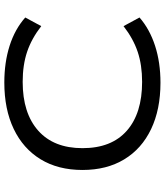

<svg xmlns="http://www.w3.org/2000/svg" viewBox="43 -797 763 889"><g transform="rotate(-90 424.5 -352.5)"><path d="M486 9Q362 9 271 -34.5Q180 -78 131 -159Q82 -240 82 -352Q82 -465 131.5 -546Q181 -627 272 -670.5Q363 -714 487 -714Q580 -714 657 -689.5Q734 -665 788 -617L748 -543Q690 -588 629 -608.5Q568 -629 490 -629Q345 -629 264 -557Q183 -485 183 -352Q183 -218 263.5 -147Q344 -76 490 -76Q568 -76 629 -96.5Q690 -117 748 -162L788 -88Q734 -41 657 -16Q580 9 486 9Z"/></g></svg>

Font: Nunito Sans 10pt Expanded
Style: Regular
Weight: 400
Width: 7
Designer: Vernon Adams
Foundry: Vernon Adams
Version: Version 3.101;gftools[0.9.27]